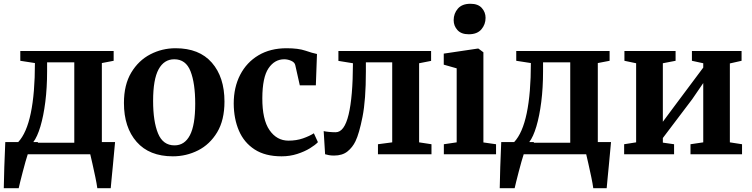

<svg xmlns="http://www.w3.org/2000/svg" viewBox="-21 -817 3982 1017"><path d="M-1 180Q-0.5 135 1.8 67.5Q4 0 7 -64.5H75.5Q120 -112 142 -217.5Q164 -323 164 -483L86.5 -495V-547H581V-495L518.5 -483V-64.5H588.5Q586.5 -44 583.5 -10.8Q580.5 22.5 577 59.5Q573.5 96.5 570.2 129Q567 161.5 565.5 180H494.5Q491.5 157 484 121Q476.5 85 468.8 51Q461 17 457 0H126Q121 14 114 39.5Q107 65 99.5 93.2Q92 121.5 86.2 145.2Q80.5 169 78 180ZM181 -64.5 178.5 -61H372.5V-487H228.5V-439.5Q228.5 -352 219 -277Q209.5 -202 193 -147Q176.5 -92 155.5 -64.5Z M635.5 -271.5Q635.5 -368 674.2 -432.5Q713 -497 775.2 -529.2Q837.5 -561.5 909 -561.5Q1034.5 -561.5 1101.2 -485Q1168 -408.5 1168 -279Q1168 -180.5 1129.2 -116.2Q1090.5 -52 1028.2 -20.5Q966 11 894.5 11Q770 11 702.8 -65.5Q635.5 -142 635.5 -271.5ZM903.5 -47Q957 -47 985 -100.8Q1013 -154.5 1013 -267.5Q1013 -376 988.2 -439.5Q963.5 -503 902 -503Q848 -503 819 -449.8Q790 -396.5 790 -282.5Q790 -174 816 -110.5Q842 -47 903.5 -47Z M1217 -268.5Q1217 -354.5 1251.2 -420.8Q1285.5 -487 1348.2 -524.2Q1411 -561.5 1497 -561.5Q1559.5 -561.5 1597.2 -548.5Q1635 -535.5 1658 -531L1652 -365H1567L1543 -472Q1540 -486.5 1521.8 -494.8Q1503.5 -503 1484.5 -503Q1433.5 -503 1401.2 -455.2Q1369 -407.5 1368.5 -297.5Q1368 -183.5 1406.5 -127.8Q1445 -72 1507 -72Q1549.5 -72 1584.2 -84.2Q1619 -96.5 1641.5 -111L1663 -64Q1649 -49 1620.5 -31.5Q1592 -14 1553.2 -1.5Q1514.5 11 1470.5 11Q1383.5 11 1327.5 -25.5Q1271.5 -62 1244.5 -125Q1217.5 -188 1217 -268.5Z M1748 7Q1733.5 7 1721.2 4.8Q1709 2.5 1701 0L1693.5 -122.5Q1704 -120 1722.2 -118.2Q1740.5 -116.5 1757 -116.5Q1803 -116.5 1825.5 -210Q1848 -303.5 1848.5 -482L1771.5 -494.5V-547H2262.5V-494.5L2199 -482V-63L2264.5 -53V0H1981V-53L2056.5 -63V-487H1917V-438.5Q1917 -287.5 1899.2 -198.2Q1881.5 -109 1862 -69Q1846.5 -36.5 1819.5 -14.8Q1792.5 7 1748 7Z M2398 -63V-455L2329.5 -474.5V-533L2508 -559.5H2513.5L2539.5 -540V-62.5L2606.5 -53V0H2330V-53ZM2461.5 -635.5Q2422 -635.5 2402 -657.8Q2382 -680 2382 -710Q2382 -745.5 2404.2 -771.2Q2426.5 -797 2470.5 -797H2471.5Q2511 -797 2531 -774.8Q2551 -752.5 2551 -722.5Q2551 -687.5 2528.8 -661.5Q2506.5 -635.5 2462.5 -635.5Z M2626 180Q2626.5 135 2628.8 67.5Q2631 0 2634 -64.5H2702.5Q2747 -112 2769 -217.5Q2791 -323 2791 -483L2713.5 -495V-547H3208V-495L3145.5 -483V-64.5H3215.5Q3213.5 -44 3210.5 -10.8Q3207.5 22.5 3204 59.5Q3200.5 96.5 3197.2 129Q3194 161.5 3192.5 180H3121.5Q3118.5 157 3111 121Q3103.5 85 3095.8 51Q3088 17 3084 0H2753Q2748 14 2741 39.5Q2734 65 2726.5 93.2Q2719 121.5 2713.2 145.2Q2707.5 169 2705 180ZM2808 -64.5 2805.5 -61H2999.5V-487H2855.5V-439.5Q2855.5 -352 2846 -277Q2836.5 -202 2820 -147Q2803.5 -92 2782.5 -64.5Z M3285 0V-53L3348.5 -63V-482L3286.5 -495V-547H3557.5V-495L3490 -482V-172L3547.5 -249.5L3704 -459V-482L3644 -495V-547H3907V-495L3845 -481V-63L3909.5 -53V0H3636.5V-53L3704 -63V-377L3645.5 -291.5L3490 -86V-61.5L3549.5 -53V0Z"/></svg>

Font: Merriweather Text Regular
Style: Bold
Weight: 700
Designer: Eben Sorkin
Foundry: Eben Sorkin
Version: Version 2.100; ttfautohint (v1.7.19-72a1) -l 8 -r 50 -G 200 